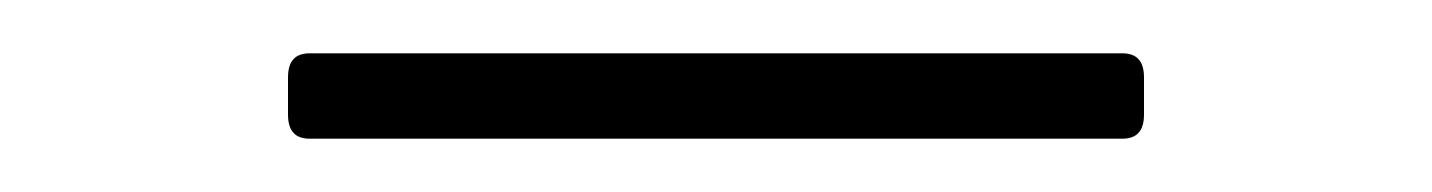

<svg xmlns="http://www.w3.org/2000/svg" viewBox="-20 -367 537 72"><path d="M88 -324V-338Q88 -347 96 -347H401Q409 -347 409 -338V-324Q409 -315 401 -315H96Q88 -315 88 -324Z"/></svg>

Font: LINE Seed JP_TTF Thin
Style: Regular
Weight: 250
Designer: LY Corporation & Fontrix & Fontworks
Version: Version 1.008